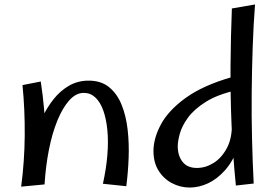

<svg xmlns="http://www.w3.org/2000/svg" viewBox="-20 -828 1240 862"><path d="M547 8 442 -3Q457 -71 462 -132Q467 -193 462 -244Q457 -295 443.5 -332.5Q430 -370 408 -390.5Q386 -411 356 -411Q321 -411 291 -377.5Q261 -344 237.5 -286.5Q214 -229 199.5 -155Q185 -81 180 0L120 -125Q123 -162 135.5 -207.5Q148 -253 169 -298.5Q190 -344 220 -382Q250 -420 289.5 -443Q329 -466 378 -466Q434 -466 470 -436.5Q506 -407 526 -357.5Q546 -308 553 -246.5Q560 -185 557.5 -119Q555 -53 547 8ZM180 0 75 10Q90 -103 91 -219Q92 -335 81 -446L163 -462Q173 -396 178 -337.5Q183 -279 184.5 -225Q186 -171 184.5 -115.5Q183 -60 180 0Z M1119 -4 1039 5Q1025 -134 1019.5 -268.5Q1014 -403 1015 -534Q1016 -665 1021 -790L1125 -808Q1118 -718 1114.5 -617.5Q1111 -517 1110 -412.5Q1109 -308 1111.5 -204.5Q1114 -101 1119 -4ZM832 14Q789 14 751.5 -6Q714 -26 691.5 -62.5Q669 -99 669 -150Q669 -207 702.5 -269.5Q736 -332 813 -388Q890 -444 1018 -481L1042 -423Q957 -404 904.5 -371Q852 -338 824.5 -300.5Q797 -263 787.5 -228.5Q778 -194 778 -172Q778 -129 799.5 -101.5Q821 -74 864 -74Q903 -74 939 -96.5Q975 -119 998.5 -163Q1022 -207 1021 -270L1079 -319Q1073 -230 1049.5 -167Q1026 -104 990.5 -64Q955 -24 914 -5Q873 14 832 14Z"/></svg>

Font: Marhey Light
Style: Regular
Weight: 300
Designer: Nur Syamsi & Bustanul Arifin
Foundry: Namelatype
Version: Version 1.000